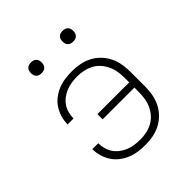

<svg xmlns="http://www.w3.org/2000/svg" viewBox="-194 -844 988 988"><g transform="rotate(-45 300.0 -350.5)"><path d="M303 8Q277 8 251 4.5Q225 1 201.5 -8.5Q178 -18 157 -34Q136 -50 122 -71.5Q108 -93 100.5 -118Q93 -143 93 -169V-170H136V-169Q136 -149 141.5 -129Q147 -109 158.5 -92.5Q170 -76 186.5 -63.5Q203 -51 222 -43.5Q241 -36 261.5 -33Q282 -30 303 -30Q326 -30 349 -35Q372 -40 392.5 -51Q413 -62 428.5 -80Q444 -98 453.5 -119Q463 -140 466.5 -163.5Q470 -187 470 -210V-241H239V-279H470V-310Q470 -333 466.5 -356.5Q463 -380 453.5 -401Q444 -422 428.5 -440Q413 -458 392.5 -469Q372 -480 349 -485Q326 -490 303 -490Q282 -490 261.5 -487Q241 -484 222 -476.5Q203 -469 186.5 -456.5Q170 -444 158.5 -427.5Q147 -411 141.5 -391Q136 -371 136 -351V-350H93V-351Q93 -377 100.5 -402Q108 -427 122 -448.5Q136 -470 157 -486Q178 -502 201.5 -511.5Q225 -521 251 -524.5Q277 -528 303 -528Q331 -528 359.5 -522.5Q388 -517 413.5 -503.5Q439 -490 459 -469Q479 -448 491.5 -422Q504 -396 508.5 -367.5Q513 -339 513 -310V-210Q513 -181 508.5 -152.5Q504 -124 491.5 -98Q479 -72 459 -51Q439 -30 413.5 -16.5Q388 -3 359.5 2.5Q331 8 303 8ZM415 -631Q407 -631 399.5 -633Q392 -635 386 -641Q380 -647 378 -654.5Q376 -662 376 -670Q376 -678 378 -685.5Q380 -693 386 -699Q392 -705 399.5 -707Q407 -709 415 -709Q423 -709 430.5 -707Q438 -705 444 -699Q450 -693 452 -685.5Q454 -678 454 -670Q454 -662 452 -654.5Q450 -647 444 -641Q438 -635 430.5 -633Q423 -631 415 -631ZM185 -631Q177 -631 169.5 -633Q162 -635 156 -641Q150 -647 148 -654.5Q146 -662 146 -670Q146 -678 148 -685.5Q150 -693 156 -699Q162 -705 169.5 -707Q177 -709 185 -709Q193 -709 200.5 -707Q208 -705 214 -699Q220 -693 222 -685.5Q224 -678 224 -670Q224 -662 222 -654.5Q220 -647 214 -641Q208 -635 200.5 -633Q193 -631 185 -631Z"/></g></svg>

Font: Iosevka Aile Extralight
Style: Regular
Weight: 200
Designer: Belleve Invis
Foundry: Belleve Invis
Version: Version 31.1.0; ttfautohint (v1.8.4)